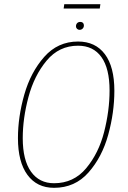

<svg xmlns="http://www.w3.org/2000/svg" viewBox="-20 -890 611 920"><path d="M528 -455Q528 -351 498.5 -244Q469 -137 404 -63.5Q339 10 239 10Q157 10 111.5 -52Q66 -114 66 -228Q66 -330 96.5 -437Q127 -544 192 -617.5Q257 -691 354 -691Q437 -691 482.5 -630.5Q528 -570 528 -455ZM89 -228Q89 -123 128.5 -67.5Q168 -12 239 -12Q333 -12 393 -84Q453 -156 479 -258Q505 -360 505 -456Q505 -562 466 -616.5Q427 -671 354 -671Q263 -671 203.5 -599.5Q144 -528 116.5 -425.5Q89 -323 89 -228ZM344 -764Q344 -773 349.5 -779Q355 -785 365 -785Q373 -785 377.5 -780.5Q382 -776 382 -768Q382 -759 376 -753Q370 -747 361 -747Q354 -747 349 -752Q344 -757 344 -764ZM458 -849H285L288 -870H461Z"/></svg>

Font: Fira Sans Extra Condensed Thin
Style: Italic
Weight: 250
Width: 3
Italic angle: -8°
Designer: Carrois Corporate & Edenspiekermann AG
Foundry: Carrois Corporate GbR & Edenspiekermann AG
Version: Version 4.203